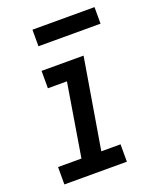

<svg xmlns="http://www.w3.org/2000/svg" viewBox="-133 -791 717 872"><g transform="rotate(-20 225.0 -355.0)"><path d="M26 0V-84H139L197 -436H105V-520H308L235 -84H328V0ZM430 -630H130V-710H430Z"/></g></svg>

Font: Iosevka Etoile Medium Oblique
Style: Regular
Weight: 500
Italic angle: -9°
Designer: Belleve Invis
Foundry: Belleve Invis
Version: Version 15.5.2; ttfautohint (v1.8.4)